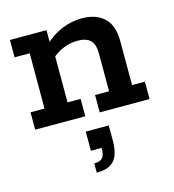

<svg xmlns="http://www.w3.org/2000/svg" viewBox="-100 -493 744 822"><g transform="rotate(-15 272.0 -81.5)"><path d="M21 0V-77H83V-322H16V-399H178V-338L165 -335Q203 -373 247.5 -391Q292 -409 336 -409Q399 -409 435 -375.5Q471 -342 471 -271V-77H528V0H307V-77H369V-245Q369 -285 351 -303Q333 -321 294 -321Q265 -321 235 -310Q205 -299 173 -271L185 -303V-77H243V0ZM228 246V205Q254 205 265 192.5Q276 180 276 149H228V64H330V132Q330 167 321 193Q312 219 290 232.5Q268 246 228 246Z"/></g></svg>

Font: Rokkitt SemiBold
Style: Regular
Weight: 600
Designer: Vernon Adams
Foundry: Vernon Adams
Version: Version 3.103